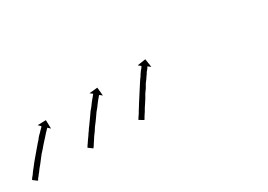

<svg xmlns="http://www.w3.org/2000/svg" viewBox="-42 -408 896 641"><g transform="rotate(-30 405.5 -88.0)"><path d="M-29 -16Q-28 -18 -26 -21Q-23 -24 -20 -28Q-17 -33 -13 -38Q-9 -43 -5 -48Q0 -54 5 -61Q10 -67 15 -73Q21 -80 26 -86Q32 -93 37 -99Q43 -106 48 -112Q53 -118 58 -123V-124Q63 -129 67 -134Q72 -138 75 -142Q79 -146 82 -149Q84 -151 86 -153Q86 -154 87 -155L78 -164L110 -165L111 -132L101 -141Q101 -140 100 -139Q98 -138 96 -135Q93 -132 90 -129Q86 -125 82 -120Q78 -115 73 -110Q68 -105 63 -99Q58 -93 52 -86Q47 -80 41 -74Q36 -67 31 -61Q26 -54 21 -48Q16 -42 11 -36Q7 -31 3 -25Q-1 -21 -4 -16Q-7 -12 -10 -9Q-11 -6 -13 -4Q-14 -4 -14 -3L-30 -15Q-30 -15 -29 -16ZM185 -17Q186 -19 188 -22Q190 -25 193 -29Q195 -32 199 -38Q203 -44 207 -49Q211 -56 216 -62Q220 -69 225 -75Q230 -82 235 -89Q240 -96 245 -103Q250 -110 254 -116Q259 -122 264 -128Q268 -134 272 -139Q276 -144 280 -149Q283 -153 286 -156Q288 -158 289 -160Q290 -161 291 -162L281 -170L313 -173L316 -141L306 -149Q305 -148 305 -147V-148Q303 -146 301 -143Q298 -140 295 -136Q292 -132 288 -127Q284 -122 280 -116Q275 -110 270 -104Q266 -98 261 -91Q256 -84 251 -77Q246 -71 241 -64Q237 -57 232 -50Q228 -44 223 -38Q220 -33 216 -27Q212 -21 210 -18Q207 -13 205 -10Q203 -8 202 -6Q201 -5 200 -4L184 -16Q185 -16 185 -17ZM379 -13Q381 -15 382 -18Q384 -21 387 -25Q390 -29 393 -35Q397 -41 400 -46Q404 -53 408 -59Q412 -66 417 -73Q421 -80 426 -87Q430 -94 435 -101Q439 -108 444 -115Q448 -121 452 -127Q457 -133 460 -139Q464 -144 467 -149Q470 -153 473 -156Q475 -159 476 -161Q477 -162 477 -162L467 -170L499 -175L504 -143L493 -151Q493 -150 492 -149Q491 -147 489 -144Q486 -141 483 -137Q480 -133 477 -127V-128Q473 -122 469 -116Q465 -110 460 -104Q456 -97 452 -90Q447 -83 442 -76Q438 -69 434 -62Q429 -55 425 -48Q421 -42 417 -36Q414 -30 410 -24Q407 -19 404 -15Q401 -10 399 -7Q398 -4 396 -2Q396 -2 395 -1L378 -11Q379 -12 379 -13Z"/></g></svg>

Font: FRB American Cursive Just Arrows Black
Style: Bold Italic
Weight: 900
Italic angle: -25°
Version: Version 2.0;Modular Font Editor K font №1